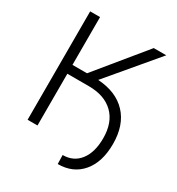

<svg xmlns="http://www.w3.org/2000/svg" viewBox="-201 -855 1030 1116"><g transform="rotate(30 314.0 -296.5)"><path d="M75.7 0V-727.5H142.1V-406.7H239.7L502.4 -727.5H586.4L315.4 -405.8Q439.9 -397.9 508.1 -325Q576.2 -252 576.2 -126Q576.2 -4.4 517.1 65.4Q458 135.3 356 135.3L354.5 75.7Q427.2 75.7 468.8 21.7Q510.3 -32.2 510.3 -126.5Q510.3 -231.9 451.2 -289.6Q392.1 -347.2 285.6 -347.2H142.1V0Z"/></g></svg>

Font: Inter Display Light
Style: Regular
Weight: 300
Designer: Rasmus Andersson
Foundry: rsms
Version: Version 4.000;git-a52131595